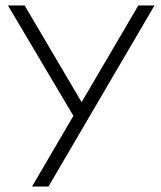

<svg xmlns="http://www.w3.org/2000/svg" viewBox="-20 -492 588 701"><path d="M97 189 248 -69 9 -472H70L278 -119L485 -472H544L157 189Z"/></svg>

Font: Lil Grotesk Light
Style: Regular
Weight: 300
Designer: Bastien Sozeau
Foundry: NBR — Bastien Sozeau
Version: Version 3.003; ttfautohint (v1.8.4.7-5d5b);gftools[0.9.33]